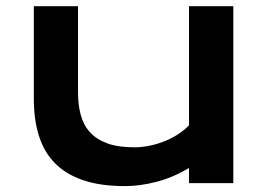

<svg xmlns="http://www.w3.org/2000/svg" viewBox="-20 -597 874 626"><path d="M90.3 -576.7H234.4V-295.4Q234.4 -255.4 243.2 -222.4Q252 -189.5 273.2 -166Q294.4 -142.6 329.8 -129.6Q365.2 -116.7 418 -116.7Q442.9 -116.7 468.5 -122.1Q494.1 -127.4 517.6 -137Q541 -146.5 561.3 -159.7Q581.5 -172.9 596.2 -188.5V-576.7H740.7V0H596.2V-49.3Q543 -17.6 489.3 -3.9Q435.5 9.8 387.2 9.8Q308.1 9.8 251.7 -9.3Q195.3 -28.3 159.4 -64.7Q123.5 -101.1 106.9 -154.1Q90.3 -207 90.3 -274.9Z"/></svg>

Font: Krona One
Style: Regular
Weight: 400
Version: Version 1.003